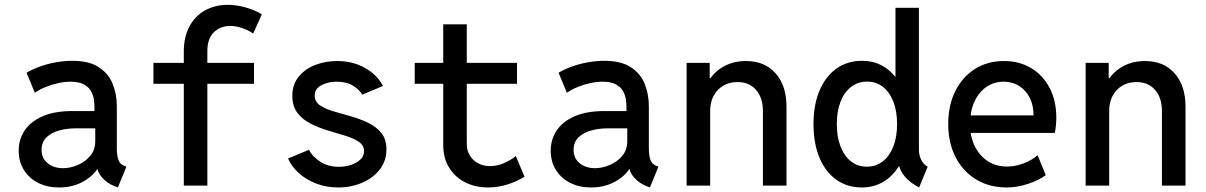

<svg xmlns="http://www.w3.org/2000/svg" viewBox="-20 -785 5102 812"><path d="M229 7.8Q180.2 7.8 141.8 -11.5Q103.5 -30.8 81.3 -65.7Q59.1 -100.6 59.1 -147.9Q59.1 -195.3 84.2 -233.2Q109.4 -271 159.9 -293.2Q210.4 -315.4 287.1 -315.4H398.4V-242.2H298.3Q263.7 -242.2 231 -233.4Q198.2 -224.6 177 -204.6Q155.8 -184.6 155.8 -150.4Q155.8 -126.5 167.7 -109.4Q179.7 -92.3 200.2 -83Q220.7 -73.7 246.1 -73.7Q276.4 -73.7 308.1 -86.9Q339.8 -100.1 361.3 -125.5Q382.8 -150.9 382.8 -187.5V-243.7L379.4 -272V-333Q379.4 -346.2 377 -364.3Q374.5 -382.3 365 -399.4Q355.5 -416.5 334.7 -428Q314 -439.5 277.8 -439.5Q253.9 -439.5 226.6 -433.6Q199.2 -427.7 173.3 -417.2Q147.5 -406.7 127.4 -392.6L92.3 -477.5Q118.2 -492.7 150.4 -504.2Q182.6 -515.6 217.8 -521.7Q252.9 -527.8 286.1 -527.8Q356 -527.8 397.2 -501.2Q438.5 -474.6 456.3 -430.9Q474.1 -387.2 474.1 -335V-158.2Q474.1 -127 480.7 -108.9Q487.3 -90.8 504.9 -84L514.6 -80.1L478.5 7.8L463.9 2Q433.6 -9.8 412.8 -33Q392.1 -56.2 391.1 -79.6L412.1 -69.8H372.1L398.9 -83Q380.9 -45.9 335.2 -19Q289.6 7.8 229 7.8Z M757.3 0V-566.4Q757.3 -629.4 781.5 -673.8Q805.7 -718.3 847.9 -741.5Q890.1 -764.6 944.3 -764.6Q978 -764.6 1016.6 -754.2Q1055.2 -743.7 1087.4 -724.6L1050.8 -643.1Q1027.8 -658.7 1002 -667Q976.1 -675.3 955.1 -675.3Q911.6 -675.3 884.3 -648.4Q856.9 -621.6 856.9 -568.8V0ZM628.9 -430.7V-519H1054.2V-430.7Z M1410.2 7.8Q1358.9 7.8 1315.7 -9.3Q1272.5 -26.4 1242.2 -54.4Q1211.9 -82.5 1198.2 -114.7L1286.6 -151.4Q1299.8 -124.5 1333 -102.1Q1366.2 -79.6 1413.6 -79.6Q1440.9 -79.6 1465.3 -87.9Q1489.7 -96.2 1504.6 -110.8Q1519.5 -125.5 1519.5 -146Q1519.5 -170.4 1497.6 -185.3Q1475.6 -200.2 1441.2 -210.7Q1406.7 -221.2 1368.2 -232.7Q1329.6 -244.1 1294.9 -261.5Q1260.3 -278.8 1238.3 -307.1Q1216.3 -335.4 1216.3 -379.9Q1216.3 -427.7 1243.2 -460.7Q1270 -493.7 1313.2 -510.3Q1356.4 -526.9 1405.8 -526.9Q1472.2 -526.9 1523.9 -497.6Q1575.7 -468.3 1599.6 -421.4L1512.2 -384.8Q1500 -405.8 1473.1 -422.6Q1446.3 -439.5 1403.8 -439.5Q1367.2 -439.5 1339.1 -424.6Q1311 -409.7 1311 -380.4Q1311 -355 1333 -339.8Q1355 -324.7 1389.4 -314.5Q1423.8 -304.2 1462.4 -293.5Q1501 -282.7 1535.6 -266.4Q1570.3 -250 1592.3 -223.1Q1614.3 -196.3 1614.3 -152.8Q1614.3 -104.5 1586.2 -68.4Q1558.1 -32.2 1511.5 -12.2Q1464.8 7.8 1410.2 7.8Z M2043.9 7.8Q1989.3 7.8 1946.3 -14.4Q1903.3 -36.6 1878.9 -76.9Q1854.5 -117.2 1854.5 -171.4V-682.1H1954.1V-177.2Q1954.1 -134.8 1982.4 -108.6Q2010.7 -82.5 2052.7 -82.5Q2082 -82.5 2111.1 -95Q2140.1 -107.4 2161.6 -125L2198.2 -37.6Q2165.5 -17.1 2125.2 -4.6Q2085 7.8 2043.9 7.8ZM1733.9 -430.7V-519H2166.5V-430.7Z M2479 7.8Q2430.2 7.8 2391.8 -11.5Q2353.5 -30.8 2331.3 -65.7Q2309.1 -100.6 2309.1 -147.9Q2309.1 -195.3 2334.2 -233.2Q2359.4 -271 2409.9 -293.2Q2460.4 -315.4 2537.1 -315.4H2648.4V-242.2H2548.3Q2513.7 -242.2 2481 -233.4Q2448.2 -224.6 2427 -204.6Q2405.8 -184.6 2405.8 -150.4Q2405.8 -126.5 2417.7 -109.4Q2429.7 -92.3 2450.2 -83Q2470.7 -73.7 2496.1 -73.7Q2526.4 -73.7 2558.1 -86.9Q2589.8 -100.1 2611.3 -125.5Q2632.8 -150.9 2632.8 -187.5V-243.7L2629.4 -272V-333Q2629.4 -346.2 2627 -364.3Q2624.5 -382.3 2615 -399.4Q2605.5 -416.5 2584.7 -428Q2564 -439.5 2527.8 -439.5Q2503.9 -439.5 2476.6 -433.6Q2449.2 -427.7 2423.3 -417.2Q2397.5 -406.7 2377.4 -392.6L2342.3 -477.5Q2368.2 -492.7 2400.4 -504.2Q2432.6 -515.6 2467.8 -521.7Q2502.9 -527.8 2536.1 -527.8Q2606 -527.8 2647.2 -501.2Q2688.5 -474.6 2706.3 -430.9Q2724.1 -387.2 2724.1 -335V-158.2Q2724.1 -127 2730.7 -108.9Q2737.3 -90.8 2754.9 -84L2764.6 -80.1L2728.5 7.8L2713.9 2Q2683.6 -9.8 2662.8 -33Q2642.1 -56.2 2641.1 -79.6L2662.1 -69.8H2622.1L2648.9 -83Q2630.9 -45.9 2585.2 -19Q2539.6 7.8 2479 7.8Z M2883.8 0V-519H2981.4V-454.6H3001.5L2965.8 -414.6Q2980.5 -463.4 3026.4 -495.1Q3072.3 -526.9 3135.3 -526.9Q3214.4 -526.9 3260.3 -474.6Q3306.2 -422.4 3306.2 -334.5V0H3206.5V-315.9Q3206.5 -371.1 3177.7 -404.5Q3148.9 -438 3098.6 -438Q3064.9 -438 3039.1 -422.9Q3013.2 -407.7 2998.3 -380.4Q2983.4 -353 2983.4 -315.9V0Z M3867.2 7.8Q3828.6 -11.7 3806.2 -38.8Q3783.7 -65.9 3781.2 -92.8L3795.4 -81.5H3756.8L3777.8 -140.1V-408.2L3756.3 -460.4H3767.1V-752H3866.2V-151.9Q3866.2 -127.9 3876.5 -108.2Q3886.7 -88.4 3903.3 -80.1ZM3624.5 7.8Q3563 7.8 3516.8 -25.1Q3470.7 -58.1 3445.6 -118.4Q3420.4 -178.7 3420.4 -260.3Q3420.4 -341.3 3445.8 -401.6Q3471.2 -461.9 3517.3 -494.9Q3563.5 -527.8 3625.5 -527.8Q3686 -527.8 3730.7 -494.6Q3775.4 -461.4 3800.5 -401.1Q3825.7 -340.8 3825.7 -260.3Q3825.7 -179.7 3800.5 -119.4Q3775.4 -59.1 3730.2 -25.6Q3685.1 7.8 3624.5 7.8ZM3646 -80.1Q3684.6 -80.1 3713.4 -102.5Q3742.2 -125 3758.1 -165.5Q3773.9 -206.1 3773.9 -260.3Q3773.9 -314.9 3758.1 -355.2Q3742.2 -395.5 3713.9 -417.7Q3685.5 -439.9 3647.5 -439.9Q3608.4 -439.9 3579.6 -417.7Q3550.8 -395.5 3534.9 -355.2Q3519 -314.9 3519 -260.3Q3519 -206.1 3534.7 -165.5Q3550.3 -125 3578.9 -102.5Q3607.4 -80.1 3646 -80.1Z M4237.3 7.8Q4164.1 7.8 4108.4 -25.9Q4052.7 -59.6 4021.5 -120.1Q3990.2 -180.7 3990.2 -260.3Q3990.2 -339.4 4020 -399.4Q4049.8 -459.5 4103 -493.2Q4156.2 -526.9 4226.1 -526.9Q4291.5 -526.9 4341.3 -496.8Q4391.1 -466.8 4419.2 -412.8Q4447.3 -358.9 4447.3 -287.6Q4447.3 -272 4445.6 -253.7Q4443.8 -235.4 4440.9 -222.7H4067.9V-296.9H4351.1Q4351.1 -339.4 4335 -371.3Q4318.8 -403.3 4290.3 -421.4Q4261.7 -439.5 4224.6 -439.5Q4183.1 -439.5 4151.1 -417Q4119.1 -394.5 4100.8 -354.5Q4082.5 -314.5 4082.5 -261.2Q4082.5 -207.5 4102.5 -166.7Q4122.6 -126 4157.7 -103.3Q4192.9 -80.6 4238.8 -80.6Q4272.5 -80.6 4307.4 -93.5Q4342.3 -106.4 4368.2 -128.4L4402.8 -44.4Q4372.6 -22 4327.1 -7.1Q4281.7 7.8 4237.3 7.8Z M4571.3 0V-519H4668.9V-454.6H4689L4653.3 -414.6Q4668 -463.4 4713.9 -495.1Q4759.8 -526.9 4822.8 -526.9Q4901.9 -526.9 4947.8 -474.6Q4993.7 -422.4 4993.7 -334.5V0H4894V-315.9Q4894 -371.1 4865.2 -404.5Q4836.4 -438 4786.1 -438Q4752.4 -438 4726.6 -422.9Q4700.7 -407.7 4685.8 -380.4Q4670.9 -353 4670.9 -315.9V0Z"/></svg>

Font: Reddit Mono Medium
Style: Regular
Weight: 500
Monospace: yes
Designer: Stephen Hutchings
Foundry: Reddit
Version: Version 1.014